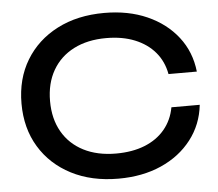

<svg xmlns="http://www.w3.org/2000/svg" viewBox="-54 -824 1020 898"><g transform="rotate(-5 456.0 -375.0)"><path d="M875 -297Q865 -205 810.5 -134.5Q756 -64 668 -25Q580 14 467 14Q341 14 246 -35Q151 -84 98 -171.5Q45 -259 45 -375Q45 -491 98 -578.5Q151 -666 246 -715Q341 -764 467 -764Q580 -764 668 -725Q756 -686 810.5 -616Q865 -546 875 -453H742Q731 -513 694.5 -556Q658 -599 600 -622.5Q542 -646 466 -646Q378 -646 313.5 -613Q249 -580 214 -519Q179 -458 179 -375Q179 -292 214 -231Q249 -170 313.5 -137Q378 -104 466 -104Q542 -104 600 -127Q658 -150 694.5 -193.5Q731 -237 742 -297Z"/></g></svg>

Font: Bounded
Style: Regular
Weight: 400
Designer: Vlad Churkin
Version: Version 1.0